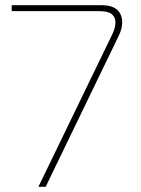

<svg xmlns="http://www.w3.org/2000/svg" viewBox="-20 -720 543 740"><path d="M128 0 409 -580Q425 -610 425 -634Q425 -653 411.5 -665Q398 -677 364 -677H25V-700H370Q401 -700 418.5 -691Q436 -682 443.5 -667Q451 -652 451 -635Q451 -622 447.5 -608.5Q444 -595 438 -583L156 0Z"/></svg>

Font: MuseoModerno Thin
Style: Regular
Weight: 100
Designer: Pablo Cosgaya, Héctor Gatti, Marcela Romero, and the Authors of The MuseoModerno Project.
Foundry: Omnibus-Type Team
Version: Version 1.003